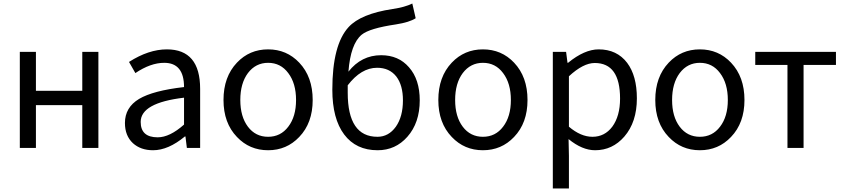

<svg xmlns="http://www.w3.org/2000/svg" viewBox="-20 -836 4772 1085"><path d="M92 -543H183V-323H445V-543H536V0H445V-242H183V0H92Z M731 -27Q686 -69 686 -141Q686 -229 766 -277Q845 -324 1020 -344Q1020 -481 908 -481Q831 -481 745 -423L709 -486Q820 -557 923 -557Q1111 -557 1111 -334V0H1036L1028 -65H1025Q931 13 845 13Q775 13 731 -27ZM1020 -132V-284Q775 -255 775 -147Q775 -60 871 -60Q939 -60 1020 -132Z M1319 -62Q1243 -141 1243 -271Q1243 -402 1319 -482Q1390 -557 1495 -557Q1600 -557 1671 -482Q1747 -402 1747 -271Q1747 -141 1671 -62Q1600 13 1495 13Q1390 13 1319 -62ZM1609 -120Q1653 -177 1653 -271Q1653 -365 1609 -423Q1566 -481 1495 -481Q1425 -481 1381 -423Q1338 -365 1338 -271Q1338 -177 1381 -120Q1424 -63 1495 -63Q1566 -63 1609 -120Z M2217 -120Q2257 -177 2257 -269Q2257 -354 2220 -403Q2181 -453 2111 -453Q2021 -453 1945 -354V-312Q1945 -63 2113 -63Q2176 -63 2217 -120ZM2329 -733Q2294 -710 2217 -698Q2068 -676 2024 -640Q1961 -588 1949 -431Q2022 -524 2134 -524Q2232 -524 2291 -456Q2352 -387 2352 -269Q2352 -142 2282 -63Q2215 13 2114 13Q1992 13 1925 -76Q1858 -165 1858 -329Q1858 -583 1950 -683Q2019 -758 2198 -785Q2267 -795 2310 -816Z M2533 -62Q2457 -141 2457 -271Q2457 -402 2533 -482Q2604 -557 2709 -557Q2814 -557 2885 -482Q2961 -402 2961 -271Q2961 -141 2885 -62Q2814 13 2709 13Q2604 13 2533 -62ZM2823 -120Q2867 -177 2867 -271Q2867 -365 2823 -423Q2780 -481 2709 -481Q2639 -481 2595 -423Q2552 -365 2552 -271Q2552 -177 2595 -120Q2638 -63 2709 -63Q2780 -63 2823 -120Z M3104 -543H3179L3187 -481H3190Q3283 -557 3363 -557Q3466 -557 3524 -481Q3579 -408 3579 -280Q3579 -146 3508 -64Q3441 13 3343 13Q3270 13 3193 -50L3195 45V229H3104ZM3440 -120Q3484 -180 3484 -279Q3484 -480 3341 -480Q3276 -480 3195 -405V-120Q3262 -63 3328 -63Q3397 -63 3440 -120Z M3759 -62Q3683 -141 3683 -271Q3683 -402 3759 -482Q3830 -557 3935 -557Q4040 -557 4111 -482Q4187 -402 4187 -271Q4187 -141 4111 -62Q4040 13 3935 13Q3830 13 3759 -62ZM4049 -120Q4093 -177 4093 -271Q4093 -365 4049 -423Q4006 -481 3935 -481Q3865 -481 3821 -423Q3778 -365 3778 -271Q3778 -177 3821 -120Q3864 -63 3935 -63Q4006 -63 4049 -120Z M4430 -469H4248V-543H4704V-469H4521V0H4430Z"/></svg>

Font: 思源黑体R
Style: Regular
Weight: 400
Designer: Ryoko NISHIZUKA  (kana & ideographs); Paul D. Hunt (Latin, Greek & Cyrillic); Wenlong ZHANG  (bopomofo); Sandoll Communi
Foundry: Adobe Systems Incorporated
Version: Version 1.00 June 24, 2014, initial release